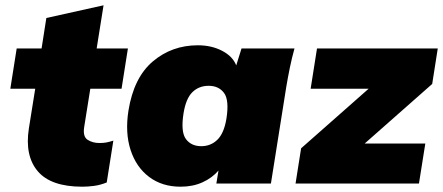

<svg xmlns="http://www.w3.org/2000/svg" viewBox="-20 -693 1673 725"><path d="M291 12Q172 12 122.5 -46.5Q73 -105 89 -208L113 -358H19L43 -510H137L155 -625L371 -673L345 -510H463L439 -358H321L298 -214Q292 -177 311 -165Q330 -153 355 -153Q371 -153 381.5 -155Q392 -157 408 -162L383 -4Q358 6 334.5 9Q311 12 291 12Z M662 12Q592 12 543 -25Q494 -62 473 -127Q452 -192 465 -275Q485 -400 557 -461Q629 -522 727 -522Q779 -522 819 -501Q859 -480 872 -446L892 -510H1092Q1082 -474 1074.5 -437.5Q1067 -401 1061 -365L1003 0H797L805 -49Q781 -21 744.5 -4.5Q708 12 662 12ZM740 -141Q776 -141 801 -165.5Q826 -190 835 -245Q846 -315 826 -342Q806 -369 768 -369Q731 -369 706.5 -345Q682 -321 673 -265Q662 -195 682 -168Q702 -141 740 -141Z M1096 0 1117 -133 1372 -358H1153L1177 -510H1633L1612 -376L1357 -151H1586L1562 0Z"/></svg>

Font: Mulish ExtraBlack
Style: Italic
Weight: 1000
Italic angle: -9°
Designer: Vernon Adams
Foundry: Vernon Adams
Version: Version 3.603; ttfautohint (v1.8.3)